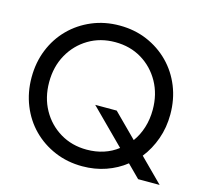

<svg xmlns="http://www.w3.org/2000/svg" viewBox="-104 -824 998 949"><g transform="rotate(15 395.0 -350.0)"><path d="M40 -350Q40 -427 66.5 -492.5Q93 -558 141 -606.5Q189 -655 254 -682.5Q319 -710 395 -710Q472 -710 536.5 -682.5Q601 -655 649 -606.5Q697 -558 723.5 -492.5Q750 -427 750 -350Q750 -283 729 -224Q708 -165 671 -118L789 0H679L615 -64Q571 -29 515 -9.5Q459 10 395 10Q319 10 254 -17.5Q189 -45 141 -93.5Q93 -142 66.5 -208Q40 -274 40 -350ZM130 -350Q130 -271 164.5 -209Q199 -147 259 -111Q319 -75 395 -75Q441 -75 481 -88Q521 -101 553 -126L379 -300H489L608 -181Q633 -215 646.5 -258Q660 -301 660 -350Q660 -429 625.5 -491Q591 -553 531.5 -589Q472 -625 395 -625Q319 -625 259 -589Q199 -553 164.5 -491Q130 -429 130 -350Z"/></g></svg>

Font: Jost
Style: Regular
Weight: 400
Version: Version 3.500